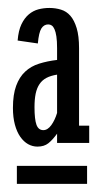

<svg xmlns="http://www.w3.org/2000/svg" viewBox="-20 -700 254 478"><path d="M122.1 -514.2Q106.4 -511.7 95.7 -506.1Q85 -500.5 78.4 -490.7Q71.8 -481 68.8 -466.8Q65.9 -452.6 65.9 -433.1Q65.9 -402.8 70.8 -389.4Q75.7 -376 87.9 -376Q98.6 -376 107.7 -388.4Q116.7 -400.9 122.1 -418.9ZM23.9 -599.1Q25.9 -624 33.4 -639.6Q41 -655.3 51.8 -664.3Q62.5 -673.3 75.7 -676.8Q88.9 -680.2 103 -680.2Q118.2 -680.2 131.8 -676Q145.5 -671.9 155.3 -660.6Q165 -649.4 170.9 -629.9Q176.8 -610.4 176.8 -580.1V-387.2H202.1V-344.2H122.1V-367.2Q110.8 -351.6 100.3 -343.3Q89.8 -335 73.2 -335Q61 -335 50 -341.1Q39.1 -347.2 30.5 -359.4Q22 -371.6 17.1 -389.6Q12.2 -407.7 12.2 -431.2Q12.2 -464.8 20.3 -486.6Q28.3 -508.3 42.7 -521.7Q57.1 -535.2 77.4 -541.5Q97.7 -547.9 122.1 -550.8V-580.1Q122.1 -597.7 120.4 -609.1Q118.7 -620.6 115.7 -627.2Q112.8 -633.8 108.9 -636.5Q105 -639.2 100.1 -639.2Q89.4 -639.2 83 -629.2Q76.7 -619.1 74.2 -591.8ZM22 -242.2V-287.1H196.8V-242.2Z"/></svg>

Font: Stint Ultra Condensed
Style: Regular
Weight: 400
Width: 1
Designer: Astigmatic (AOETI)
Foundry: Astigmatic (AOETI)
Version: Version 1.000